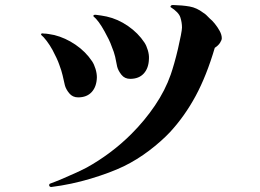

<svg xmlns="http://www.w3.org/2000/svg" viewBox="-20 -705 1040 767"><path d="M367 -396Q366 -359 346.5 -337.5Q327 -316 292 -316Q270 -316 256.5 -332.5Q243 -349 239 -365Q234 -387 230 -404.5Q226 -422 217 -446Q213 -458 205.5 -474Q198 -490 190 -505Q179 -525 166.5 -541.5Q154 -558 144 -566Q144 -571 147.5 -571.5Q151 -572 154 -571Q164 -571 175 -569Q186 -567 197 -565Q241 -554 281.5 -526.5Q322 -499 348 -460Q356 -448 361.5 -430Q367 -412 367 -396ZM866 -552Q866 -545 859 -534Q852 -523 838 -514Q805 -402 761.5 -321.5Q718 -241 659 -177Q624 -140 576 -103.5Q528 -67 475 -41Q421 -15 343 8.5Q265 32 185 42Q179 42 177 37.5Q175 33 179 29Q201 21 229.5 9Q258 -3 285 -15.5Q312 -28 327 -36Q374 -62 419.5 -96Q465 -130 505 -170Q558 -223 599 -283.5Q640 -344 662 -407Q668 -424 676 -452Q684 -480 691 -510Q698 -540 702.5 -563.5Q707 -587 707 -595Q707 -615 700.5 -635.5Q694 -656 661 -677Q661 -685 671 -685Q709 -684 737.5 -679Q766 -674 792 -654Q799 -650 804.5 -644.5Q810 -639 818 -631Q827 -624 838 -610.5Q849 -597 857.5 -581.5Q866 -566 866 -552ZM575 -470Q574 -433 554.5 -411.5Q535 -390 500 -390Q478 -390 465 -406.5Q452 -423 448 -439Q444 -461 440 -478.5Q436 -496 426 -520Q422 -532 414 -548.5Q406 -565 398 -579Q374 -623 353 -640Q353 -645 356 -645.5Q359 -646 362 -646Q373 -645 384 -643Q395 -641 406 -639Q451 -629 491.5 -601Q532 -573 557 -535Q565 -523 570.5 -504.5Q576 -486 575 -470Z"/></svg>

Font: Kaisei Tokumin
Style: Bold
Weight: 700
Designer: Font-Kai, 金井和夫
Foundry: KAZUO KANAI
Version: Version 5.003